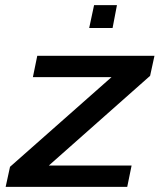

<svg xmlns="http://www.w3.org/2000/svg" viewBox="-20 -727 629 747"><path d="M2 0 19 -78 414 -427H108L125 -510H581L564 -432L170 -83H492L475 0ZM327 -618 346 -707H435L418 -618Z"/></svg>

Font: Saira Expanded Medium
Style: Italic
Weight: 500
Width: 7
Italic angle: -12°
Designer: Hector Gatti with collaboration of the Omnibus-Type team
Foundry: Omnibus-Type
Version: Version 1.101